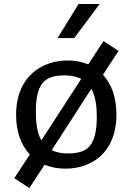

<svg xmlns="http://www.w3.org/2000/svg" viewBox="-20 -826 660 954"><path d="M305.5 12C433.5 12 558.5 -66 558.5 -257C558.5 -342 534 -409 491.5 -454.5L569 -573L494.5 -622L418.5 -506C388 -519 353.5 -525.5 316.5 -525.5C190 -525.5 60 -448 60 -255.5C60 -171 85 -104.5 128 -58.5L51 59.5L126 108.5L201.5 -7.5C232.5 5.5 267.5 12 305.5 12ZM317.5 -63.5C284 -63.5 258 -69.5 237 -80L434 -385C456.5 -344.5 461 -291.5 461 -241C461 -138.5 431.5 -100.5 410 -85.5C388.5 -71 358.5 -63.5 317.5 -63.5ZM266 -637 370.5 -806H475L349 -637ZM158 -274.5C158 -376.5 186 -414 208.5 -429C230.5 -444.5 259.5 -451.5 300.5 -451.5C335 -451.5 362 -445 383.5 -434L185.5 -128.5C162.5 -169 158 -222.5 158 -274.5Z"/></svg>

Font: Monaspace Argon
Style: Regular
Weight: 400
Designer: Riley Cran & the Lettermatic Team
Foundry: Lettermatic
Version: Version 1.200 (Monaspace Argon)